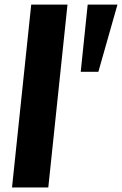

<svg xmlns="http://www.w3.org/2000/svg" viewBox="-20 -830 540 850"><path d="M337.4 -512.2 368.2 -809.6H500L415.5 -512.2ZM33.2 0 118.2 -809.6H278.8L193.8 0Z"/></svg>

Font: Oswald
Style: Bold
Weight: 700
Designer: Vernon Adams
Foundry: Vernon Adams
Version: 3.0; ttfautohint (v0.94.23-7a4d-dirty) -l 8 -r 50 -G 200 -x 